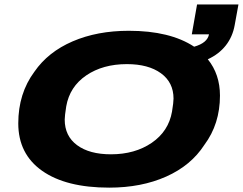

<svg xmlns="http://www.w3.org/2000/svg" viewBox="-20 -840 1103 872"><path d="M476.1 12.2Q279.8 12.2 171.4 -64.2Q63 -140.6 63 -279.8Q63 -415.5 136.2 -514.2Q198.2 -604 309.8 -652.1Q421.4 -700.2 564.9 -700.2Q752 -700.2 861.8 -627.9Q921.9 -645 929.2 -684.1H851.1L875 -819.8H1063L1045.9 -726.1Q1036.6 -673.3 1005.4 -633.5Q974.1 -593.8 923.8 -570.8Q979 -502.4 979 -405.8Q979 -276.9 908.2 -182.1Q847.7 -88.4 734.9 -38.1Q622.1 12.2 476.1 12.2ZM483.9 -139.2Q592.8 -139.2 669.2 -191.4Q745.6 -243.7 761.2 -333Q768.1 -375 768.1 -392.1Q768.1 -465.8 710.9 -507.3Q653.8 -548.8 556.2 -548.8Q447.3 -548.8 371.8 -497.6Q296.4 -446.3 280.8 -356.9Q273.9 -313.5 273.9 -296.9Q273.9 -222.2 330.1 -180.7Q386.2 -139.2 483.9 -139.2Z"/></svg>

Font: Archivo Expanded ExtraBold
Style: Italic
Weight: 800
Width: 7
Italic angle: -10°
Designer: Hector Gatti
Foundry: Omnibus-Type
Version: Version 2.001